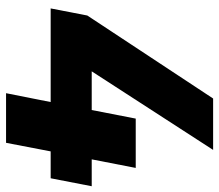

<svg xmlns="http://www.w3.org/2000/svg" viewBox="-66 -676 741 650"><g transform="rotate(90 305.0 -350.5)"><path d="M463 0H295L325 -151H8L32 -275L313 -701H487L221 -290H352L381 -439H548L519 -290H610L583 -151H492Z"/></g></svg>

Font: Argentum Novus
Style: Bold Italic
Weight: 700
Designer: Julieta Ulanovsky (font) & Cristiano Sobral (main changes)
Foundry: Julieta Ulanovsky (font) & Cristiano Sobral (main changes)
Version: Version 3.00;November 27, 2020;FontCreator 13.0.0.2655 64-bi